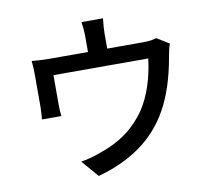

<svg xmlns="http://www.w3.org/2000/svg" viewBox="-90 -912 1179 1061"><g transform="rotate(-10 500.0 -381.0)"><path d="M894 -606Q884 -581 877 -538Q846 -359 781 -245Q662 -31 380 46L298 -49Q357 -58 418 -82Q580 -137 670 -270Q741 -379 762 -546H230V-382Q230 -339 234 -316H125Q129 -358 129 -388V-563Q129 -613 125 -644Q177 -639 222 -639H440V-725Q440 -766 433 -808H554Q548 -754 548 -725V-639H750Q795 -639 825 -649Z"/></g></svg>

Font: Noto Sans S Chinese Medium
Style: Regular
Weight: 500
Designer: Ryoko NISHIZUKA  (kana & ideographs); Paul D. Hunt (Latin, Greek & Cyrillic); Wenlong ZHANG  (bopomofo); Sandoll Communi
Foundry: Adobe Systems Incorporated
Version: Version 1.000;PS 1;hotconv 1.0.78;makeotf.lib2.5.61930